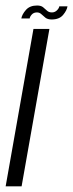

<svg xmlns="http://www.w3.org/2000/svg" viewBox="-40 -660 259 680"><path d="M-20 0 78.5 -557.5H135L36.5 0ZM143 -591Q129 -591 121 -597.2Q113 -603.5 106.5 -609.8Q100 -616 91 -616Q79.5 -616 72.8 -608.8Q66 -601.5 65 -594.5H35.5Q38 -609 51.8 -624.8Q65.5 -640.5 91.5 -640.5Q105 -640.5 112.5 -634.5Q120 -628.5 126.5 -622.2Q133 -616 144 -616Q154 -616 161.5 -623.2Q169 -630.5 170 -637.5H199Q197 -623.5 183.5 -607.2Q170 -591 143 -591Z"/></svg>

Font: Anybody Condensed Light
Style: Italic
Weight: 300
Width: 3
Italic angle: -10°
Designer: Tyler Finck
Foundry: Etcetera Type Company
Version: Version 1.010; ttfautohint (v1.8.3) -l 8 -r 50 -G 200 -x 14 